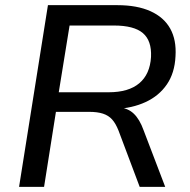

<svg xmlns="http://www.w3.org/2000/svg" viewBox="-20 -725 737 745"><path d="M54 0 166 -705H435Q512 -705 564 -681.5Q616 -658 640.5 -614Q665 -570 661 -507Q658 -442 627.5 -397.5Q597 -353 545 -329Q493 -305 427 -302V-309L441 -308Q476 -306 499 -284Q522 -262 537 -220L621 0H522L440 -218Q429 -246 415 -261.5Q401 -277 379.5 -284Q358 -291 326 -291H197L151 0ZM208 -367H402Q479 -367 520.5 -402Q562 -437 566 -504Q569 -567 534.5 -596.5Q500 -626 422 -626H250Z"/></svg>

Font: Nunito Sans 10pt Medium
Style: Italic
Weight: 500
Italic angle: -9°
Designer: Vernon Adams
Foundry: Vernon Adams
Version: Version 3.101;gftools[0.9.27]